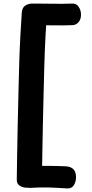

<svg xmlns="http://www.w3.org/2000/svg" viewBox="-20 -890 514 1076"><path d="M102 -818Q104 -848 122 -859Q140 -870 161 -870Q195 -870 220 -859Q245 -848 243 -818Q239 -762 235 -687.5Q231 -613 228.5 -527.5Q226 -442 224 -353Q222 -264 220 -178Q218 -92 217 -17Q216 58 215 115Q214 140 187.5 151Q161 162 130 162Q109 162 91 151Q73 140 74 115Q75 58 76 -17Q77 -92 79 -178Q81 -264 83 -353Q85 -442 87.5 -527.5Q90 -613 94 -687.5Q98 -762 102 -818ZM176 -749Q152 -749 140.5 -768.5Q129 -788 129 -810Q129 -833 140.5 -851.5Q152 -870 176 -870Q223 -870 278.5 -869Q334 -868 386 -870Q408 -871 421 -851.5Q434 -832 434 -808Q434 -782 420.5 -766Q407 -750 386 -749Q334 -747 278.5 -748Q223 -749 176 -749ZM149 163Q122 164 107.5 145Q93 126 93 104Q93 79 107.5 63Q122 47 149 43Q163 41 189.5 40Q216 39 247 39.5Q278 40 305.5 40.5Q333 41 349 42Q378 44 392 59Q406 74 406 104Q406 127 394.5 147Q383 167 357 166Q323 164 297.5 162.5Q272 161 250 160.5Q228 160 204 160.5Q180 161 149 163Z"/></svg>

Font: Playpen Sans
Style: Bold
Weight: 700
Designer: Laura Meseguer, Veronika Burian, José Scaglione
Foundry: TypeTogether
Version: Version 1.001